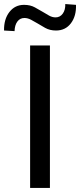

<svg xmlns="http://www.w3.org/2000/svg" viewBox="-71 -930 396 950"><path d="M78 0V-705H176V0ZM1 -776 -51 -779Q-52 -835 -24.5 -870.5Q3 -906 48 -906Q79 -906 101.5 -893.5Q124 -881 141 -871Q157 -861 172.5 -852.5Q188 -844 204 -844Q226 -844 239.5 -862.5Q253 -881 252 -910L305 -906Q307 -851 280 -815Q253 -779 206 -779Q176 -779 152.5 -792Q129 -805 115 -814Q100 -823 83 -832Q66 -841 50 -841Q28 -841 15 -823.5Q2 -806 1 -776Z"/></svg>

Font: Nunito Sans 10pt Condensed SemiBold
Style: Regular
Weight: 600
Width: 3
Designer: Vernon Adams
Foundry: Vernon Adams
Version: Version 3.101;gftools[0.9.27]